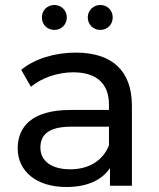

<svg xmlns="http://www.w3.org/2000/svg" viewBox="-20 -745 636 770"><path d="M417 -162C392 -99 334 -66 262 -66C187 -66 142 -99 142 -153C142 -200 169 -237 266 -237H417ZM246 5C330 5 389 -23 421 -71V0H509V-321C509 -464 427 -534 284 -534C200 -534 120 -510 65 -465L104 -397C146 -432 210 -455 274 -455C369 -455 417 -408 417 -325V-304H262C105 -304 51 -234 51 -150C51 -58 126 5 246 5ZM198 -625C225 -625 248 -646 248 -675C248 -704 225 -725 198 -725C170 -725 148 -704 148 -675C148 -646 170 -625 198 -625ZM382 -625C410 -625 432 -646 432 -675C432 -704 410 -725 382 -725C355 -725 332 -704 332 -675C332 -646 355 -625 382 -625Z"/></svg>

Font: Montserrat-Alt1 Med
Style: Regular
Weight: 500
Designer: Differentunic
Foundry: Differentunic
Version: Version 7.222